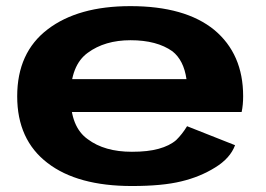

<svg xmlns="http://www.w3.org/2000/svg" viewBox="-20 -616 889 642"><path d="M421 6V-108.5Q329.5 -108.5 273.5 -150.5Q216 -191 216 -293.5Q216 -398 273.5 -439.5Q330.5 -481.5 416.5 -481.5Q504.5 -481.5 556.5 -444.5Q594.5 -414.5 603.5 -351.5H199V-241.5H788Q793 -265 793 -294.5Q793 -435.5 696.5 -516Q599 -595.5 416 -595.5Q241 -595.5 139.5 -518Q37.5 -440.5 37.5 -294Q37.5 -148.5 139 -71Q239 6 421 6ZM421 -108.5V6Q523 6 586 -9.5Q649 -24.5 699.5 -56Q750 -87 766 -130.5L605.5 -194Q589.5 -167.5 569 -147.5Q547 -128.5 510.5 -118.5Q475 -108.5 421 -108.5Z"/></svg>

Font: Anybody Expanded
Style: Bold
Weight: 700
Width: 7
Designer: Tyler Finck
Foundry: Etcetera Type Company
Version: Version 1.113;gftools[0.9.25]